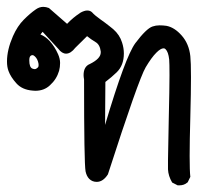

<svg xmlns="http://www.w3.org/2000/svg" viewBox="-40 -336 580 563"><path d="M452.6 160.6Q452.6 156.2 452.6 133.3Q452.6 110.4 454.8 15.6Q457 -79.1 457 -115Q457 -150.9 456.1 -161.6Q453.6 -184.1 445.3 -191.9Q443.4 -194.3 439.5 -194.3Q431.2 -194.3 418.5 -181.6Q404.3 -167.5 387.2 -138.7Q366.2 -103 276.4 175.3Q262.2 197.3 243.7 197.3Q230.5 197.3 221.7 188.5Q213.9 180.7 210.9 166.5Q206.5 143.1 206.5 -103Q205.1 -110.4 205.1 -115.7Q205.1 -141.1 223.6 -148.4Q255.4 -164.1 255.4 -182.1Q255.4 -183.6 255.4 -185.1Q252.9 -205.6 239.7 -212.9Q226.6 -220.7 215.3 -230L180.7 -195.8Q167.5 -178.7 153.8 -178.7Q141.6 -178.7 130.9 -192.9L85 -242.7L78.6 -234.9Q93.3 -229 105.5 -215.8Q120.6 -199.2 130.4 -176.8Q136.2 -163.6 136.2 -151.4Q136.2 -139.2 133.3 -128.4Q126 -103.5 106.4 -85.9Q89.4 -69.8 63.5 -69.8Q59.6 -69.8 55.7 -70.3Q24.9 -72.8 8.1 -91.6Q-8.8 -110.4 -15.1 -127.9Q-19.5 -139.6 -19.5 -155.8Q-19.5 -189.9 -2 -230Q11.2 -259.8 29.8 -278.3Q48.3 -296.9 64.5 -308.1Q75.2 -315.9 86.9 -315.9Q94.7 -315.9 103.5 -312.5L156.7 -266.1Q174.3 -284.7 195.3 -298.3Q195.3 -298.3 195.8 -298.8Q207.5 -305.2 215.8 -305.2Q224.6 -305.2 230 -299.8Q237.8 -291 252.9 -280.3Q269 -269 279.8 -260.3Q290.5 -251.5 292 -250.5Q311 -233.9 317.9 -211.4Q323.2 -195.3 323.2 -179.2Q323.2 -144.5 302.2 -124Q287.6 -109.9 269 -95.7L268.1 30.3Q327.6 -169.9 356.9 -209.5Q389.2 -252.4 407.2 -258.3Q417 -261.7 427.5 -261.7Q438 -261.7 447.8 -260.3Q471.7 -255.9 492.9 -231.7Q514.2 -207.5 518.1 -171.4Q520 -154.3 520 -109.6Q520 -64.9 518.1 6.6Q516.1 78.1 516.1 121.6Q516.1 165 518.1 182.6L510.3 198.7L509.3 199.2Q500 207.5 485.8 207.5Q483.9 207.5 481 207.5L464.8 199.2Q453.6 180.2 452.6 160.6ZM67.4 -135.3Q72.3 -138.2 72.8 -141.6Q73.2 -143.6 73.2 -145.3Q73.2 -147 72.8 -149.9Q70.3 -163.1 62.5 -170.4Q58.6 -174.3 55.2 -174.3Q53.2 -174.3 51.3 -173.3L49.3 -171.9Q45.9 -168.5 45.9 -159.2Q45.9 -138.2 55.2 -134.8Q59.1 -133.3 62 -133.3Q64.9 -133.3 67.4 -135.3Z"/></svg>

Font: Bakudai
Style: Medium
Weight: 500
Version: Version 1.48